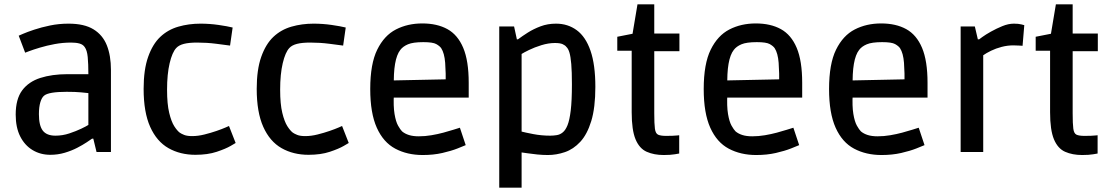

<svg xmlns="http://www.w3.org/2000/svg" viewBox="-20 -707 5174 893"><path d="M214 13Q168 13 131.5 -9Q95 -31 74 -72.5Q53 -114 53 -174Q53 -246 83 -286.5Q113 -327 167.5 -344.5Q222 -362 294 -362H391Q391 -410 388 -441.5Q385 -473 374 -488Q366 -500 350 -504.5Q334 -509 311 -509Q272 -509 234.5 -502Q197 -495 165.5 -485.5Q134 -476 115.5 -469Q97 -462 97 -462L67 -541Q67 -541 86.5 -549.5Q106 -558 139 -569Q172 -580 213 -588.5Q254 -597 299 -597Q372 -597 415 -570.5Q458 -544 477 -496Q496 -448 496 -382V0H429L414 -62H408Q401 -57 383 -45Q365 -33 339 -19.5Q313 -6 281 3.5Q249 13 214 13ZM238 -76Q271 -76 302.5 -86.5Q334 -97 358 -108.5Q382 -120 391 -126V-274Q382 -275 356.5 -277.5Q331 -280 290 -280Q206 -280 185 -262Q174 -253 167.5 -231Q161 -209 161 -176Q161 -123 179 -99.5Q197 -76 238 -76Z M889 13Q818 13 763.5 -18Q709 -49 678.5 -117Q648 -185 648 -294Q648 -383 669 -442.5Q690 -502 725.5 -535.5Q761 -569 809.5 -583Q858 -597 912 -597Q955 -597 996.5 -591Q1038 -585 1062 -579L1050 -495Q1028 -498 985 -503.5Q942 -509 897 -509Q859 -509 835.5 -503Q812 -497 800 -484Q781 -464 769 -413Q757 -362 757 -290Q757 -223 767 -182Q777 -141 790.5 -120Q804 -99 816 -90Q823 -85 836.5 -79.5Q850 -74 874 -74Q901 -74 931 -81.5Q961 -89 987 -98Q1013 -107 1029 -114Q1045 -121 1045 -121L1076 -42Q1076 -42 1053 -28.5Q1030 -15 988 -1Q946 13 889 13Z M1415 13Q1344 13 1289.5 -18Q1235 -49 1204.5 -117Q1174 -185 1174 -294Q1174 -383 1195 -442.5Q1216 -502 1251.5 -535.5Q1287 -569 1335.5 -583Q1384 -597 1438 -597Q1481 -597 1522.5 -591Q1564 -585 1588 -579L1576 -495Q1554 -498 1511 -503.5Q1468 -509 1423 -509Q1385 -509 1361.5 -503Q1338 -497 1326 -484Q1307 -464 1295 -413Q1283 -362 1283 -290Q1283 -223 1293 -182Q1303 -141 1316.5 -120Q1330 -99 1342 -90Q1349 -85 1362.5 -79.5Q1376 -74 1400 -74Q1427 -74 1457 -81.5Q1487 -89 1513 -98Q1539 -107 1555 -114Q1571 -121 1571 -121L1602 -42Q1602 -42 1579 -28.5Q1556 -15 1514 -1Q1472 13 1415 13Z M1946 14Q1874 14 1818.5 -15.5Q1763 -45 1732.5 -113Q1702 -181 1702 -293Q1702 -410 1734.5 -476Q1767 -542 1821.5 -570Q1876 -598 1944 -598Q2013 -598 2061 -571.5Q2109 -545 2134.5 -484.5Q2160 -424 2160 -322V-253H1763L1812 -270Q1809 -213 1815 -177Q1821 -141 1831.5 -122.5Q1842 -104 1850 -96Q1863 -85 1882 -79Q1901 -73 1928 -73Q1957 -73 1986.5 -78Q2016 -83 2042 -90Q2068 -97 2088.5 -103.5Q2109 -110 2119 -113L2146 -32Q2137 -28 2108 -16.5Q2079 -5 2037.5 4.5Q1996 14 1946 14ZM1812 -301 1764 -332 2101 -339 2053 -306Q2054 -370 2050.5 -415Q2047 -460 2032 -483Q2025 -493 2009 -502Q1993 -511 1949 -511Q1901 -511 1877.5 -501Q1854 -491 1842 -475Q1808 -432 1812 -301Z M2302 166V-584H2371L2384 -524H2389Q2409 -539 2435 -555.5Q2461 -572 2494 -584.5Q2527 -597 2566 -597Q2621 -597 2662.5 -566.5Q2704 -536 2726.5 -471Q2749 -406 2749 -303Q2749 -206 2730 -144Q2711 -82 2679 -47.5Q2647 -13 2607.5 0.5Q2568 14 2528 14Q2504 14 2479 11.5Q2454 9 2434.5 6Q2415 3 2406 2V166ZM2539 -76Q2554 -76 2569.5 -78.5Q2585 -81 2597 -91Q2610 -101 2619.5 -124.5Q2629 -148 2634.5 -193Q2640 -238 2640 -315Q2640 -374 2637 -409Q2634 -444 2628.5 -462.5Q2623 -481 2614 -489Q2609 -496 2597 -501.5Q2585 -507 2561 -507Q2531 -507 2498.5 -497Q2466 -487 2440.5 -474.5Q2415 -462 2406 -456V-95Q2421 -91 2459.5 -83.5Q2498 -76 2539 -76Z M3067 14Q3022 14 2988 -1Q2954 -16 2936 -59Q2918 -102 2918 -185V-471H2851V-536L2922 -550L2945 -687H3023V-551H3140V-469H3023V-180Q3023 -131 3026 -108.5Q3029 -86 3041 -80.5Q3053 -75 3078 -75Q3094 -75 3107.5 -75.5Q3121 -76 3130 -77Q3139 -78 3139 -78V7Q3139 7 3119 10.5Q3099 14 3067 14Z M3497 14Q3425 14 3369.5 -15.5Q3314 -45 3283.5 -113Q3253 -181 3253 -293Q3253 -410 3285.5 -476Q3318 -542 3372.5 -570Q3427 -598 3495 -598Q3564 -598 3612 -571.5Q3660 -545 3685.5 -484.5Q3711 -424 3711 -322V-253H3314L3363 -270Q3360 -213 3366 -177Q3372 -141 3382.5 -122.5Q3393 -104 3401 -96Q3414 -85 3433 -79Q3452 -73 3479 -73Q3508 -73 3537.5 -78Q3567 -83 3593 -90Q3619 -97 3639.5 -103.5Q3660 -110 3670 -113L3697 -32Q3688 -28 3659 -16.5Q3630 -5 3588.5 4.5Q3547 14 3497 14ZM3363 -301 3315 -332 3652 -339 3604 -306Q3605 -370 3601.5 -415Q3598 -460 3583 -483Q3576 -493 3560 -502Q3544 -511 3500 -511Q3452 -511 3428.5 -501Q3405 -491 3393 -475Q3359 -432 3363 -301Z M4080 14Q4008 14 3952.5 -15.5Q3897 -45 3866.5 -113Q3836 -181 3836 -293Q3836 -410 3868.5 -476Q3901 -542 3955.5 -570Q4010 -598 4078 -598Q4147 -598 4195 -571.5Q4243 -545 4268.5 -484.5Q4294 -424 4294 -322V-253H3897L3946 -270Q3943 -213 3949 -177Q3955 -141 3965.5 -122.5Q3976 -104 3984 -96Q3997 -85 4016 -79Q4035 -73 4062 -73Q4091 -73 4120.5 -78Q4150 -83 4176 -90Q4202 -97 4222.5 -103.5Q4243 -110 4253 -113L4280 -32Q4271 -28 4242 -16.5Q4213 -5 4171.5 4.5Q4130 14 4080 14ZM3946 -301 3898 -332 4235 -339 4187 -306Q4188 -370 4184.5 -415Q4181 -460 4166 -483Q4159 -493 4143 -502Q4127 -511 4083 -511Q4035 -511 4011.5 -501Q3988 -491 3976 -475Q3942 -432 3946 -301Z M4448 0V-584H4514L4528 -524H4534Q4534 -524 4549 -535Q4564 -546 4589 -560Q4614 -574 4642 -585.5Q4670 -597 4696 -597Q4717 -597 4730.5 -593.5Q4744 -590 4744 -590L4736 -494Q4736 -494 4721.5 -495Q4707 -496 4693 -496Q4666 -496 4639 -489Q4612 -482 4589.5 -471Q4567 -460 4553 -450V0Z M5013 14Q4968 14 4934 -1Q4900 -16 4882 -59Q4864 -102 4864 -185V-471H4797V-536L4868 -550L4891 -687H4969V-551H5086V-469H4969V-180Q4969 -131 4972 -108.5Q4975 -86 4987 -80.5Q4999 -75 5024 -75Q5040 -75 5053.5 -75.5Q5067 -76 5076 -77Q5085 -78 5085 -78V7Q5085 7 5065 10.5Q5045 14 5013 14Z"/></svg>

Font: Ruda SemiBold
Style: Regular
Weight: 600
Designer: Mariela Monsalve and Angelina Sanchez
Foundry: Mariela Monsalve and Angelina Sanchez
Version: Version 2.001